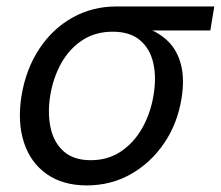

<svg xmlns="http://www.w3.org/2000/svg" viewBox="-20 -559 680 591"><path d="M247.1 11.7Q173.3 11.7 123.5 -23.4Q73.7 -58.6 53.5 -121.1Q33.2 -183.6 46.4 -265.6Q60.5 -348.1 101.6 -409.7Q142.6 -471.2 203.6 -505.1Q264.6 -539.1 338.4 -539.1H639.6L627.4 -465.3H399.9L326.7 -461.4Q273.4 -461.4 233.6 -435.3Q193.8 -409.2 168.9 -365Q144 -320.8 134.8 -266.1Q126 -212.4 135.5 -166.7Q145 -121.1 175.5 -93.5Q206.1 -65.9 259.3 -65.9Q313 -65.9 353 -93.3Q393.1 -120.6 418.5 -166Q443.8 -211.4 452.6 -266.1Q461.9 -321.3 451.7 -365.5Q441.4 -409.7 410.6 -435.5Q379.9 -461.4 326.7 -461.4L330.6 -488.3Q384.3 -488.3 427.2 -473.9Q470.2 -459.5 498.5 -430.7Q526.9 -401.9 537.6 -357.9Q548.3 -314 538.6 -254.9Q525.9 -177.7 484.9 -117.7Q443.8 -57.6 382.6 -22.9Q321.3 11.7 247.1 11.7Z"/></svg>

Font: Inter 18pt
Style: Italic
Weight: 400
Italic angle: -9.3988°
Designer: Rasmus Andersson
Foundry: rsms
Version: Version 4.001;git-66647c0bb